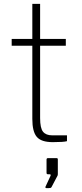

<svg xmlns="http://www.w3.org/2000/svg" viewBox="-20 -730 419 986"><path d="M186 -495V-124Q186 -72 201 -53.5Q216 -35 248 -35H324V-5Q307 0 251 0Q192 0 169 -27Q146 -54 146 -119V-495H40V-530H146V-710H186V-530H318V-495ZM214 228 239 174Q243 165 235 165H227Q222 165 220.5 163Q219 161 219 156V90Q219 82 226 82H271Q277 82 277 89V165L276 171L245 230Q243 234 240 235Q237 236 231 236H218Q215 236 213.5 233.5Q212 231 214 228Z"/></svg>

Font: Morrison Thin
Style: Regular
Weight: 100
Designer: Pablo Impallari, Rodrigo Fuenzalida (Modified by Dan O. Williams)
Version: Version 0.03;June 6, 2019;FontCreator 11.5.0.2425 64-bit; tt